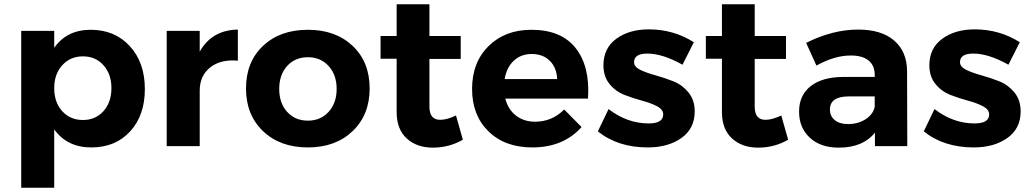

<svg xmlns="http://www.w3.org/2000/svg" viewBox="-20 -682 4812 896"><path d="M79 194V-538H233V-459Q292 -543 403 -543Q516 -543 586 -466.5Q656 -390 656 -266Q656 -144 587.5 -69Q519 6 406 6Q294 6 233 -78V194ZM233 -271Q233 -204 270.5 -163Q308 -122 367 -122Q426 -122 463 -163.5Q500 -205 500 -271Q500 -336 463 -377.5Q426 -419 367 -419Q308 -419 270.5 -377.5Q233 -336 233 -271Z M758 0V-538H912V-441Q969 -542 1090 -544V-399Q1009 -406 960.5 -367Q912 -328 912 -259V0Z M1128 -269Q1128 -393 1207.5 -468Q1287 -543 1417 -543Q1546 -543 1625.5 -468Q1705 -393 1705 -269Q1705 -146 1625.5 -70Q1546 6 1417 6Q1287 6 1207.5 -70Q1128 -146 1128 -269ZM1417 -119Q1476 -119 1513.5 -160Q1551 -201 1551 -267Q1551 -333 1513.5 -374Q1476 -415 1417 -415Q1357 -415 1320 -374Q1283 -333 1283 -267Q1283 -201 1320 -160Q1357 -119 1417 -119Z M1756 -408V-514H1831V-662H1984V-514H2130V-407H1984V-185Q1984 -152 1997.5 -137Q2011 -122 2036 -123Q2065 -123 2108 -143L2140 -30Q2076 7 2000 7Q1925 7 1878 -36Q1831 -79 1831 -159V-408Z M2183 -267Q2183 -391 2260 -467Q2337 -543 2460 -543Q2599 -543 2666.5 -457.5Q2734 -372 2724 -222H2338Q2351 -171 2388 -142.5Q2425 -114 2477 -114Q2556 -114 2613 -171L2694 -89Q2609 6 2464 6Q2336 6 2259.5 -69Q2183 -144 2183 -267ZM2335 -313H2580Q2578 -366 2546 -398Q2514 -430 2461 -430Q2411 -430 2377.5 -398.5Q2344 -367 2335 -313Z M2770 -69 2820 -173Q2907 -106 3007 -106Q3075 -106 3075 -148Q3075 -171 3046.5 -186Q3018 -201 2977 -212Q2936 -223 2894.5 -239Q2853 -255 2824.5 -290Q2796 -325 2796 -377Q2796 -457 2856 -501Q2916 -545 3008 -545Q3123 -545 3218 -485L3165 -380Q3072 -432 3001 -432Q2939 -432 2939 -392Q2939 -370 2968 -356Q2997 -342 3039 -330.5Q3081 -319 3122.5 -302.5Q3164 -286 3193 -250.5Q3222 -215 3222 -162Q3222 -82 3160 -38Q3098 6 3003 6Q2863 6 2770 -69Z M3274 -408V-514H3349V-662H3502V-514H3648V-407H3502V-185Q3502 -152 3515.5 -137Q3529 -122 3554 -123Q3583 -123 3626 -143L3658 -30Q3594 7 3518 7Q3443 7 3396 -36Q3349 -79 3349 -159V-408Z M3709 -161Q3709 -237 3762.5 -279.5Q3816 -322 3914 -323H4062V-333Q4062 -376 4033.5 -399.5Q4005 -423 3950 -423Q3875 -423 3790 -376L3742 -482Q3866 -544 3985 -544Q4093 -544 4152.5 -493Q4212 -442 4213 -351L4214 0H4063V-63Q4007 7 3894 7Q3809 7 3759 -39.5Q3709 -86 3709 -161ZM3853 -171Q3853 -140 3875.5 -121.5Q3898 -103 3937 -103Q3985 -103 4020 -126Q4055 -149 4062 -184V-232H3941Q3853 -232 3853 -171Z M4291 -69 4341 -173Q4428 -106 4528 -106Q4596 -106 4596 -148Q4596 -171 4567.5 -186Q4539 -201 4498 -212Q4457 -223 4415.5 -239Q4374 -255 4345.5 -290Q4317 -325 4317 -377Q4317 -457 4377 -501Q4437 -545 4529 -545Q4644 -545 4739 -485L4686 -380Q4593 -432 4522 -432Q4460 -432 4460 -392Q4460 -370 4489 -356Q4518 -342 4560 -330.5Q4602 -319 4643.5 -302.5Q4685 -286 4714 -250.5Q4743 -215 4743 -162Q4743 -82 4681 -38Q4619 6 4524 6Q4384 6 4291 -69Z"/></svg>

Font: Trueno
Style: SBd
Weight: 600
Designer: Julieta Ulanovsky
Foundry: Julieta Ulanovsky
Version: Version 3.001b